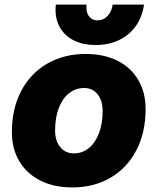

<svg xmlns="http://www.w3.org/2000/svg" viewBox="-20 -808 690 840"><path d="M32 -230Q32 -332 72.5 -409.5Q113 -487 186.5 -529.5Q260 -572 355 -572Q434 -572 493.5 -542.5Q553 -513 585 -458Q617 -403 617 -331Q617 -228 576.5 -150.5Q536 -73 463.5 -30.5Q391 12 296 12Q216 12 156.5 -18Q97 -48 64.5 -102.5Q32 -157 32 -230ZM303 -137Q340 -137 368.5 -160Q397 -183 413 -225Q429 -267 429 -323Q429 -368 407 -395.5Q385 -423 348 -423Q311 -423 282 -400Q253 -377 237 -335Q221 -293 221 -237Q221 -192 243.5 -164.5Q266 -137 303 -137ZM223 -765Q223 -780 224 -788H359Q358 -784 358 -775Q358 -750 371 -734.5Q384 -719 407 -719Q433 -719 451 -738.5Q469 -758 473 -788H610Q603 -736 575.5 -696Q548 -656 502.5 -633.5Q457 -611 398 -611Q345 -611 305.5 -630Q266 -649 244.5 -684Q223 -719 223 -765Z"/></svg>

Font: Azeret Mono ExtraBold
Style: Italic
Weight: 800
Italic angle: -12°
Designer: Martin Vácha
Foundry: Displaay
Version: Version 1.000; Glyphs 3.0.3, build 3074